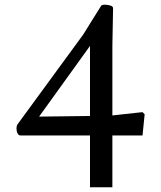

<svg xmlns="http://www.w3.org/2000/svg" viewBox="-20 -795 684 815"><path d="M457 0H362V-600L146 -300L388 -303V-220H67Q59 -220 54.5 -229Q50 -238 50 -249.5Q50 -261 55 -268L333 -648L409 -770Q412 -775 424.5 -775Q437 -775 448.5 -771.5Q460 -768 460 -760L457 -600V-305L585 -319L594 -310L585 -220H457Z"/></svg>

Font: Anvers
Style: Regular
Weight: 400
Designer: Ishtar van Looy
Version: Version 1.000